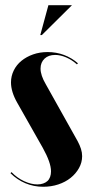

<svg xmlns="http://www.w3.org/2000/svg" viewBox="-20 -704 344 734"><path d="M278 -462Q254 -483 224.5 -494Q195 -505 162 -505Q132 -505 106.5 -496Q81 -487 62 -471.5Q43 -456 32.5 -434.5Q22 -413 22 -389Q22 -371 28 -351.5Q34 -332 46 -311L144 -138Q159 -111 167 -88.5Q175 -66 175 -49Q175 -37 171.5 -27.5Q168 -18 161.5 -12Q155 -6 145 -2.5Q135 1 123 1Q99 1 72 -11.5Q45 -24 24 -46L20 -42Q45 -17 77 -3.5Q109 10 145 10Q176 10 203 1Q230 -8 250 -24Q270 -40 282 -61.5Q294 -83 294 -107Q294 -121 289.5 -135Q285 -149 277 -164L155 -382Q145 -399 140 -414Q135 -429 135 -442Q135 -454 139 -463.5Q143 -473 150.5 -480Q158 -487 168 -490.5Q178 -494 191 -494Q211 -494 233 -484.5Q255 -475 274 -458ZM140 -570 255 -684H165L134 -570Z"/></svg>

Font: Moniqa Black
Style: Regular
Weight: 900
Designer: Rajesh Rajput
Foundry: Rajesh Rajput
Version: Version 1.000